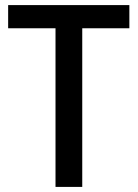

<svg xmlns="http://www.w3.org/2000/svg" viewBox="-20 -734 542 754"><path d="M303 0H198V-623H12V-714H488V-623H303Z"/></svg>

Font: Noto Sans Sinhala SemiCondensed Medium
Style: Regular
Weight: 500
Width: 4
Designer: Jelle Bosma - Monotype Design Team
Foundry: Monotype Imaging Inc.
Version: Version 2.006; ttfautohint (v1.8.4.7-5d5b)